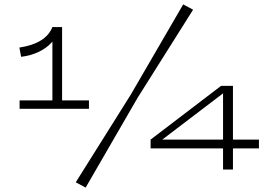

<svg xmlns="http://www.w3.org/2000/svg" viewBox="-20 -757 1200 872"><path d="M384 -301V-263H69V-301H218V-568Q193 -539 156 -521.5Q119 -504 76 -499L68 -541Q188 -559 218 -634H262V-301ZM812 -737 857 -713 605 -313 369 95 324 71 575 -329ZM1156 -83H1038V13H993V-83H664V-123L984 -367H1038V-123H1156ZM993 -123V-333L717 -123Z"/></svg>

Font: BioRhyme Expanded Light
Style: Regular
Weight: 300
Width: 7
Designer: Aoife Mooney
Foundry: Aoife Mooney Type
Version: Version 1.001